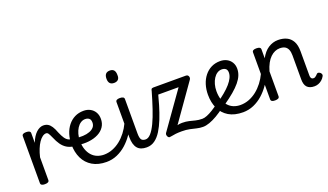

<svg xmlns="http://www.w3.org/2000/svg" viewBox="-74 -1307 3139 1837"><g transform="rotate(-20 1495.0 -389.0)"><path d="M136 15Q115 15 104.5 8.5Q94 2 94 -11V-489Q94 -502 104.5 -508.5Q115 -515 136 -515Q158 -515 169 -508.5Q180 -502 180 -489V-390Q192 -422 207.5 -446.5Q223 -471 240.5 -487Q258 -503 276 -511Q294 -519 312 -519Q331 -519 340.5 -507Q350 -495 350 -479Q350 -463 340.5 -451Q331 -439 312 -439Q293 -439 273.5 -424.5Q254 -410 236.5 -384Q219 -358 204.5 -322Q190 -286 180 -243V-11Q180 2 169 8.5Q158 15 136 15Z M523 -230Q479 -236 449 -255Q419 -274 397.5 -305Q376 -336 359 -377Q343 -413 334 -426Q325 -439 312 -439Q293 -439 284 -451Q275 -463 275 -479Q275 -495 284 -507Q293 -519 312 -519Q339 -519 358.5 -507.5Q378 -496 394 -471.5Q410 -447 425 -406Q442 -366 457.5 -343.5Q473 -321 492.5 -311.5Q512 -302 540 -297Q554 -295 560.5 -284Q567 -273 565.5 -259.5Q564 -246 553 -237Q542 -228 523 -230Z M552 -300Q598 -293 636.5 -295Q675 -297 704 -308Q733 -319 749 -338Q765 -357 765 -384Q765 -414 749.5 -426.5Q734 -439 710 -439Q685 -439 663.5 -425Q642 -411 626 -386Q610 -361 601 -328.5Q592 -296 592 -260Q592 -210 605.5 -172Q619 -134 642.5 -108Q666 -82 698 -69.5Q730 -57 766 -57Q781 -57 788 -45.5Q795 -34 795 -19.5Q795 -5 788 6Q781 17 766 17Q680 17 621.5 -18Q563 -53 533.5 -114.5Q504 -176 504 -255Q504 -310 519 -358Q534 -406 563 -442.5Q592 -479 632 -499Q672 -519 722 -519Q760 -519 789.5 -503Q819 -487 836 -458Q853 -429 853 -390Q853 -344 830 -309.5Q807 -275 766 -254Q725 -233 670.5 -226.5Q616 -220 552 -230Z M763 17Q754 17 749 6Q744 -5 744 -19.5Q744 -34 749 -45.5Q754 -57 763 -57Q810 -57 852.5 -73.5Q895 -90 931.5 -119Q968 -148 998 -187Q1028 -226 1049 -271Q1055 -281 1068 -278.5Q1081 -276 1090 -267Q1099 -258 1095 -248Q1074 -197 1041.5 -150Q1009 -103 967 -65.5Q925 -28 873.5 -5.5Q822 17 763 17Z M1172 17Q1142 17 1118.5 8.5Q1095 0 1079.5 -18.5Q1064 -37 1056 -65.5Q1048 -94 1048 -135V-489Q1048 -502 1058.5 -508.5Q1069 -515 1090 -515Q1112 -515 1123 -508.5Q1134 -502 1134 -489V-138Q1134 -94 1146 -76Q1158 -58 1191 -58Q1205 -58 1212 -46.5Q1219 -35 1217.5 -20.5Q1216 -6 1205 5.5Q1194 17 1172 17ZM1090 -669Q1062 -669 1048 -684.5Q1034 -700 1034 -731Q1034 -763 1048 -779Q1062 -795 1090 -795Q1118 -795 1131.5 -779Q1145 -763 1145 -731Q1147 -700 1132.5 -684.5Q1118 -669 1090 -669Z M1174 17Q1160 17 1155.5 5.5Q1151 -6 1154 -20.5Q1157 -35 1166 -46.5Q1175 -58 1189 -58Q1216 -58 1243 -88Q1270 -118 1296.5 -173.5Q1323 -229 1349.5 -308Q1376 -387 1404 -485Q1406 -491 1415.5 -492.5Q1425 -494 1436.5 -491.5Q1448 -489 1455.5 -483Q1463 -477 1461 -468Q1442 -394 1421 -323Q1400 -252 1375.5 -190.5Q1351 -129 1322 -82.5Q1293 -36 1256.5 -9.5Q1220 17 1174 17Z M1745 17Q1714 17 1683.5 9.5Q1653 2 1618.5 -5.5Q1584 -13 1538 -13Q1501 -13 1476 -10Q1451 -7 1436 -3.5Q1421 0 1411 0Q1403 0 1396.5 -8.5Q1390 -17 1388 -28.5Q1386 -40 1392 -49L1655 -420H1427Q1412 -420 1406 -429Q1400 -438 1400 -460Q1400 -483 1406 -491.5Q1412 -500 1427 -500H1759Q1772 -500 1779 -492Q1786 -484 1787 -472.5Q1788 -461 1781 -451L1521 -82Q1532 -85 1543 -86.5Q1554 -88 1569 -88Q1609 -88 1639 -80.5Q1669 -73 1699 -65.5Q1729 -58 1766 -58Q1779 -58 1785.5 -49Q1792 -40 1792 -22Q1792 -3 1780.5 7Q1769 17 1745 17Z M1748 17Q1734 17 1727.5 5.5Q1721 -6 1722.5 -20.5Q1724 -35 1735 -46.5Q1746 -58 1767 -58Q1787 -58 1814.5 -69Q1842 -80 1874.5 -100Q1907 -120 1942 -147Q1955 -158 1966.5 -154.5Q1978 -151 1984.5 -140Q1991 -129 1990.5 -115.5Q1990 -102 1978 -92Q1934 -58 1892 -33.5Q1850 -9 1813 4Q1776 17 1748 17Z M1947 -146Q2000 -183 2039 -215.5Q2078 -248 2103.5 -277.5Q2129 -307 2142 -334.5Q2155 -362 2155 -387Q2155 -415 2139.5 -427Q2124 -439 2100 -439Q2075 -439 2053.5 -425Q2032 -411 2016 -386Q2000 -361 1991 -328.5Q1982 -296 1982 -260Q1982 -210 1995 -172Q2008 -134 2031.5 -108Q2055 -82 2086.5 -69.5Q2118 -57 2156 -57Q2171 -57 2178 -45.5Q2185 -34 2185 -19.5Q2185 -5 2178 6Q2171 17 2156 17Q2067 17 2009 -18Q1951 -53 1922.5 -114.5Q1894 -176 1894 -255Q1894 -310 1909 -358Q1924 -406 1953 -442.5Q1982 -479 2022 -499Q2062 -519 2112 -519Q2150 -519 2179.5 -503.5Q2209 -488 2226 -460Q2243 -432 2243 -395Q2243 -361 2230 -328.5Q2217 -296 2189 -262Q2161 -228 2118 -191.5Q2075 -155 2016 -114Z M2153 17Q2144 17 2139 6Q2134 -5 2134 -19.5Q2134 -34 2139 -45.5Q2144 -57 2153 -57Q2200 -57 2242.5 -73.5Q2285 -90 2321.5 -119Q2358 -148 2388 -187Q2418 -226 2439 -271Q2445 -281 2458 -278.5Q2471 -276 2480 -267Q2489 -258 2485 -248Q2464 -197 2431.5 -150Q2399 -103 2357 -65.5Q2315 -28 2263.5 -5.5Q2212 17 2153 17Z M2881 17Q2855 17 2836.5 10Q2818 3 2806 -10Q2794 -23 2788.5 -43Q2783 -63 2783 -88V-334Q2783 -368 2773.5 -391.5Q2764 -415 2744 -427Q2724 -439 2690 -439Q2665 -439 2641 -428.5Q2617 -418 2595 -397Q2573 -376 2555 -343Q2537 -310 2524 -265V-11Q2524 2 2513 8.5Q2502 15 2480 15Q2459 15 2448.5 8.5Q2438 2 2438 -11V-489Q2438 -502 2448.5 -508.5Q2459 -515 2480 -515Q2502 -515 2513 -508.5Q2524 -502 2524 -489V-398Q2540 -428 2559.5 -451Q2579 -474 2602.5 -489Q2626 -504 2650.5 -511.5Q2675 -519 2702 -519Q2751 -519 2788.5 -501.5Q2826 -484 2847.5 -445.5Q2869 -407 2869 -343V-99Q2869 -85 2872.5 -76Q2876 -67 2882.5 -63Q2889 -59 2898 -59Q2907 -59 2914 -62.5Q2921 -66 2928 -73Q2935 -80 2943 -88Q2950 -95 2959.5 -92.5Q2969 -90 2978 -83Q2987 -74 2989 -64.5Q2991 -55 2985 -46Q2974 -26 2957.5 -12Q2941 2 2921.5 9.5Q2902 17 2881 17Z"/></g></svg>

Font: Playwrite GB J
Style: Regular
Weight: 400
Designer: Veronika Burian, José Scaglione
Foundry: TypeTogether
Version: Version 1.002